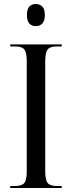

<svg xmlns="http://www.w3.org/2000/svg" viewBox="-20 -935 358 955"><path d="M31 0V-10H57Q89 -10 101 -25Q113 -40 113 -83V-631Q113 -674 101 -689Q89 -704 57 -704H31V-714H287V-704H261Q229 -704 217 -689Q205 -674 205 -630V-83Q205 -40 217 -25Q229 -10 261 -10H287V0ZM158 -805Q138 -805 126 -818Q114 -831 114 -860Q114 -890 126 -902.5Q138 -915 158 -915Q178 -915 190.5 -902.5Q203 -890 203 -860Q203 -831 190.5 -818Q178 -805 158 -805Z"/></svg>

Font: Noto Serif Display Condensed
Style: Regular
Weight: 400
Width: 3
Designer: Monotype Design Team
Foundry: Monotype Imaging Inc.
Version: Version 2.009